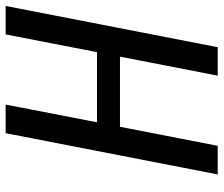

<svg xmlns="http://www.w3.org/2000/svg" viewBox="-74 -696 770 661"><g transform="rotate(-90 310.5 -365.0)"><path d="M381 0H479L621 -730H523L462 -415.5H220.5L281.5 -730H183L41 0H139.5L205 -336.5H446.5Z"/></g></svg>

Font: Monaspace Krypton
Style: Italic
Weight: 400
Italic angle: -11°
Designer: Riley Cran & the Lettermatic Team
Foundry: Lettermatic
Version: Version 1.101 (Monaspace Krypton)